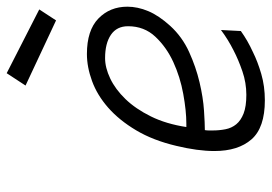

<svg xmlns="http://www.w3.org/2000/svg" viewBox="-136 -646 793 560"><g transform="rotate(-90 260.0 -366.5)"><path d="M263 -44Q298 -44 331.5 -55.5Q365 -67 392 -81Q424 -97 452 -118L449 -60Q421 -40 388 -25Q360 -11 324 -0.5Q288 10 247 10Q167 10 133 -29Q99 -68 99 -137Q99 -186 114 -248Q130 -316 159.5 -365.5Q189 -415 225.5 -447Q262 -479 303 -494Q344 -509 382 -509Q451 -509 485.5 -475.5Q520 -442 520 -391Q520 -361 507 -330Q494 -299 464 -266Q432 -231 388 -211Q344 -191 299.5 -180.5Q255 -170 217 -167.5Q179 -165 160 -165Q159 -159 159 -153.5Q159 -148 159 -142Q159 -123 162.5 -105Q166 -87 177 -73.5Q188 -60 208.5 -52Q229 -44 263 -44ZM179 -219Q216 -219 265.5 -228Q315 -237 358.5 -257Q402 -277 432.5 -309.5Q463 -342 463 -389Q463 -422 438 -439Q413 -456 370 -456Q342 -456 310.5 -441Q279 -426 250.5 -396.5Q222 -367 200 -322.5Q178 -278 169 -219ZM512 -648 480 -599 290 -688 326 -743Z"/></g></svg>

Font: Panefresco 250wt
Style: Italic
Weight: 300
Version: Version 1.000